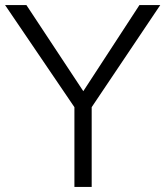

<svg xmlns="http://www.w3.org/2000/svg" viewBox="-20 -736 651 756"><path d="M341 -314V0H273V-314L0 -716H84L308 -377L529 -716H611Z"/></svg>

Font: Almarai Light
Style: Regular
Weight: 300
Designer: Boutros International 2019
Foundry: Created by Boutros International 2019
Version: Version 1.10